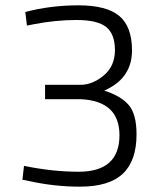

<svg xmlns="http://www.w3.org/2000/svg" viewBox="-20 -690 600 720"><path d="M75 -645Q169 -670 274.5 -670Q380 -670 427.5 -630Q475 -590 475 -501Q475 -402 383 -356L371 -350Q432 -331 462 -297Q492 -263 492 -186Q492 -87 440.5 -38.5Q389 10 280 10Q186 10 94 -10L64 -16L70 -68Q177 -46 275 -46Q428 -46 428 -183Q428 -311 283 -318H149V-372H282Q327 -372 369 -407Q411 -442 411 -502Q411 -562 378.5 -588.5Q346 -615 267 -615Q188 -615 106 -599L81 -594Z"/></svg>

Font: Titillium Web[RUS by Daymarius]
Style: Regular
Weight: 300
Designer: Cyrillization by Daymarius
Foundry: Cyrillization by Daymarius
Version: Version 1.002 September 12, 2018